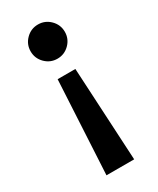

<svg xmlns="http://www.w3.org/2000/svg" viewBox="-182 -557 671 815"><g transform="rotate(-30 154.0 -150.0)"><path d="M153.8 -500Q188.2 -500 212.9 -475.4Q237.5 -450.8 237.5 -416.2Q237.5 -381.8 212.9 -357.1Q188.2 -332.5 153.8 -332.5Q119.2 -332.5 94.6 -357.1Q70 -381.8 70 -416.2Q70 -450.8 94.6 -475.4Q119.2 -500 153.8 -500ZM197.2 -257 221.6 200H85.9L110.3 -257Z"/></g></svg>

Font: Space Cowgirl
Style: Regular
Weight: 400
Designer: Valery Marier
Foundry: Valery Marier
Version: Version 1.000